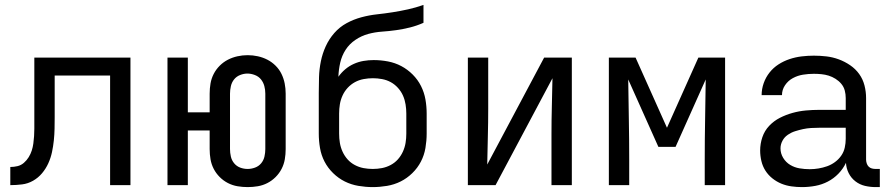

<svg xmlns="http://www.w3.org/2000/svg" viewBox="-20 -755 3640 783"><path d="M22 0V-74Q37 -74 51.5 -77.5Q66 -81 77.5 -91Q89 -101 97 -114Q105 -127 109.5 -141Q114 -155 116 -170Q118 -185 119 -200Q120 -215 120 -230Q120 -245 120 -260Q120 -265 120 -270.5Q120 -276 120 -281V-520H512V0H429V-447H203V-279Q203 -279 203 -278.5Q203 -278 203 -278V-277Q203 -254 202.5 -230Q202 -206 199.5 -182Q197 -158 192 -134.5Q187 -111 177 -89Q167 -67 151.5 -48.5Q136 -30 115 -18Q94 -6 70 -3Q46 0 22 0Z M990 8Q969 8 948.5 4.5Q928 1 909.5 -8.5Q891 -18 876 -33Q861 -48 851.5 -66.5Q842 -85 838.5 -105.5Q835 -126 835 -147V-223H746V0H663V-520H746V-297H835V-373Q835 -394 838.5 -414.5Q842 -435 851.5 -453.5Q861 -472 876 -487Q891 -502 909.5 -511.5Q928 -521 948.5 -525.5Q969 -530 990 -530Q1011 -530 1031.5 -525.5Q1052 -521 1070.5 -511.5Q1089 -502 1104 -487Q1119 -472 1128 -453.5Q1137 -435 1141 -414.5Q1145 -394 1145 -373V-147Q1145 -126 1141.5 -105.5Q1138 -85 1128.5 -66.5Q1119 -48 1104 -33Q1089 -18 1070.5 -8.5Q1052 1 1031.5 4.5Q1011 8 990 8ZM990 -66Q1005 -66 1020 -71.5Q1035 -77 1045 -89Q1055 -101 1058.5 -116.5Q1062 -132 1062 -147V-373Q1062 -389 1058 -404Q1054 -419 1044.5 -431Q1035 -443 1019.5 -449Q1004 -455 989 -455Q974 -455 959 -449Q944 -443 934.5 -431Q925 -419 921.5 -403.5Q918 -388 918 -373V-147Q918 -132 921.5 -116.5Q925 -101 935 -89Q945 -77 959.5 -71.5Q974 -66 990 -66Z M1500 8Q1471 8 1441.5 3Q1412 -2 1386 -15Q1360 -28 1338.5 -49Q1317 -70 1303.5 -96Q1290 -122 1285 -151.5Q1280 -181 1280 -210V-292Q1280 -312 1280 -332.5Q1280 -353 1280 -374Q1280 -374 1280 -374.5Q1280 -375 1280 -375V-376Q1280 -408 1281 -440.5Q1282 -473 1288.5 -505Q1295 -537 1308.5 -566.5Q1322 -596 1343.5 -620.5Q1365 -645 1393.5 -660.5Q1422 -676 1453.5 -684.5Q1485 -693 1517 -696.5Q1549 -700 1581 -705Q1613 -710 1644.5 -717Q1676 -724 1707 -735V-662Q1680 -650 1652 -643Q1624 -636 1595.5 -632Q1567 -628 1538 -626Q1509 -624 1481.5 -616.5Q1454 -609 1429.5 -592.5Q1405 -576 1389.5 -552Q1374 -528 1367.5 -499.5Q1361 -471 1360 -442Q1372 -459 1388 -472.5Q1404 -486 1423 -494.5Q1442 -503 1462.5 -506.5Q1483 -510 1504 -510Q1533 -510 1562 -504.5Q1591 -499 1616.5 -485.5Q1642 -472 1663 -451Q1684 -430 1697 -404Q1710 -378 1715 -349.5Q1720 -321 1720 -292V-210Q1720 -181 1715 -151.5Q1710 -122 1696.5 -96Q1683 -70 1661.5 -49Q1640 -28 1614 -15Q1588 -2 1558.5 3Q1529 8 1500 8ZM1500 -66Q1519 -66 1537.5 -69.5Q1556 -73 1573 -82Q1590 -91 1602.5 -105Q1615 -119 1623 -136.5Q1631 -154 1634 -172.5Q1637 -191 1637 -210V-292Q1637 -310 1634 -329Q1631 -348 1623.5 -365Q1616 -382 1603 -396.5Q1590 -411 1573.5 -420Q1557 -429 1538 -432.5Q1519 -436 1501 -436Q1482 -436 1463 -432.5Q1444 -429 1427.5 -420Q1411 -411 1398 -397Q1385 -383 1377 -365.5Q1369 -348 1366 -329.5Q1363 -311 1363 -292V-210Q1363 -191 1366 -172.5Q1369 -154 1377 -136.5Q1385 -119 1397.5 -105Q1410 -91 1427 -82Q1444 -73 1462.5 -69.5Q1481 -66 1500 -66Z M1888 0V-520H1971V-312Q1971 -255 1969.5 -198Q1968 -141 1967 -84L2199 -520H2312V0H2229V-208Q2229 -265 2230.5 -322Q2232 -379 2233 -436L2001 0Z M2463 0V-520H2572L2700 -234L2828 -520H2937V0H2854V-104Q2854 -186 2855.5 -267.5Q2857 -349 2858 -431L2735 -156H2665L2542 -431Q2543 -349 2544.5 -267.5Q2546 -186 2546 -104V0Z M3251 8Q3251 8 3251 8Q3251 8 3250 8Q3229 8 3207.5 5Q3186 2 3166.5 -6Q3147 -14 3130 -27.5Q3113 -41 3101.5 -59Q3090 -77 3085 -98.5Q3080 -120 3080 -141Q3080 -169 3089 -195.5Q3098 -222 3117 -242Q3136 -262 3160.5 -274.5Q3185 -287 3212 -294.5Q3239 -302 3266.5 -304.5Q3294 -307 3321 -307H3429V-355Q3429 -371 3425 -386Q3421 -401 3411 -413Q3401 -425 3387.5 -433.5Q3374 -442 3359.5 -446.5Q3345 -451 3329.5 -452.5Q3314 -454 3299 -454Q3277 -454 3255 -450.5Q3233 -447 3213.5 -436.5Q3194 -426 3181.5 -407.5Q3169 -389 3169 -367Q3169 -367 3169 -367Q3169 -367 3169 -367H3086Q3086 -367 3086 -367Q3086 -367 3086 -367Q3086 -392 3094.5 -416Q3103 -440 3118.5 -459.5Q3134 -479 3155 -492.5Q3176 -506 3200 -514Q3224 -522 3249 -525Q3274 -528 3299 -528Q3325 -528 3350.5 -525Q3376 -522 3400.5 -513Q3425 -504 3447 -489Q3469 -474 3484 -453Q3499 -432 3505.5 -406.5Q3512 -381 3512 -355V-104Q3512 -97 3514.5 -89Q3517 -81 3522.5 -75.5Q3528 -70 3535.5 -68Q3543 -66 3551 -66H3568V8H3551Q3529 8 3507.5 3Q3486 -2 3468.5 -15.5Q3451 -29 3441 -49Q3431 -69 3430 -91Q3418 -66 3399 -46.5Q3380 -27 3356 -14.5Q3332 -2 3305 3Q3278 8 3251 8ZM3282 -65Q3300 -65 3318 -68Q3336 -71 3353 -77Q3370 -83 3385 -94Q3400 -105 3410.5 -120Q3421 -135 3425 -153Q3429 -171 3429 -189V-234H3321Q3305 -234 3288 -233Q3271 -232 3255 -228.5Q3239 -225 3223 -220Q3207 -215 3193 -205.5Q3179 -196 3171 -181Q3163 -166 3163 -150Q3163 -129 3174 -111Q3185 -93 3202.5 -82.5Q3220 -72 3240.5 -68.5Q3261 -65 3282 -65Z"/></svg>

Font: Iosevka Meiseki Sans
Style: Regular
Weight: 400
Monospace: yes
Designer: Belleve Invis
Foundry: Belleve Invis
Version: Version 11.2.6; ttfautohint (v1.8.4)